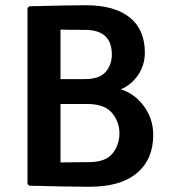

<svg xmlns="http://www.w3.org/2000/svg" viewBox="-20 -708 649 733"><path d="M92 -684Q242 -688 308 -688Q417 -688 475 -641.5Q533 -595 533 -507Q533 -460 507.5 -422Q482 -384 441 -367Q494 -351 529.5 -302.5Q565 -254 565 -193Q565 -100 503 -47.5Q441 5 322 5Q250 5 92 1L85 -5V-678ZM211 -88 318 -89Q383 -89 409.5 -122Q436 -155 436 -199Q436 -243 407.5 -277Q379 -311 313 -311H211ZM211 -595V-406H303Q360 -406 383.5 -433.5Q407 -461 407 -500Q407 -594 304 -594Q240 -594 211 -595Z"/></svg>

Font: Signika Negative
Style: Semibold
Weight: 600
Designer: Anna Giedrys
Foundry: Anna Giedrys
Version: Version 1.001